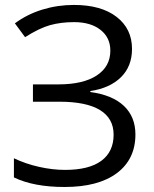

<svg xmlns="http://www.w3.org/2000/svg" viewBox="-20 -744 621 774"><path d="M512.2 -546.9Q512.2 -476.6 467.5 -432.6Q422.9 -388.7 344.2 -377V-373Q433.6 -360.8 479.7 -316.9Q525.9 -272.9 525.9 -202.1Q525.9 -102.1 451.2 -46.1Q376.5 9.8 240.2 9.8Q115.7 9.8 36.1 -28.8V-106Q83 -83.5 137.5 -71.3Q191.9 -59.1 242.2 -59.1Q338.9 -59.1 388.4 -95.7Q438 -132.3 438 -201.2Q438 -266.6 383.1 -300.3Q328.1 -334 219.2 -334H112.8V-403.8H214.8Q314.9 -403.8 369.9 -439.7Q424.8 -475.6 424.8 -540Q424.8 -592.3 385.3 -623.5Q345.7 -654.8 278.8 -654.8Q225.1 -654.8 181.6 -642.6Q138.2 -630.4 81.1 -594.2L40 -649.9Q89.4 -686.5 150.6 -705.3Q211.9 -724.1 277.8 -724.1Q387.7 -724.1 450 -676Q512.2 -627.9 512.2 -546.9Z"/></svg>

Font: XL-Viking
Style: Regular
Weight: 400
Foundry: Ascender Corporation
Version: Version 1.10 March 23, 2015